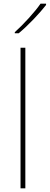

<svg xmlns="http://www.w3.org/2000/svg" viewBox="-20 -1018 269 1038"><path d="M229 -991V-998H199C170 -955 105 -884 60 -844V-838H81C134 -882 194 -946 229 -991ZM117 0V-760H91V0Z"/></svg>

Font: Noto Sans Ethiopic Thin
Style: Regular
Weight: 100
Designer: Monotype Design Team
Foundry: Monotype Imaging Inc.
Version: Version 2.102